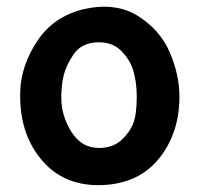

<svg xmlns="http://www.w3.org/2000/svg" viewBox="-20 -535 589 571"><path d="M270.7 15.7Q162.7 15 99 -65.2Q35.3 -145.3 40.3 -266.7Q43.7 -342.3 91.5 -414Q139.3 -485.7 228.3 -507.7Q323.7 -529 389.7 -487.8Q455.7 -446.7 484.7 -379.5Q513.7 -312.3 513.7 -246.7Q513 -134.7 449.5 -59.5Q386 15.7 270.7 15.7ZM273.7 -95Q315.3 -95 340.5 -118Q365.7 -141 376.2 -168Q386.7 -195 386.7 -248Q386.7 -288 377.2 -322.3Q367.7 -356.7 340 -384.2Q312.3 -411.7 265.7 -409Q221 -406 198.8 -373.3Q176.7 -340.7 169.5 -311.2Q162.3 -281.7 162.3 -244Q162.3 -191 192.2 -143.2Q222 -95.3 273.7 -95Z"/></svg>

Font: Vivano Light
Style: Regular
Weight: 300
Designer: Joe Prince, Josias Burgherr
Version: Version 2.064;September 19, 2022;FontCreator 14.0.0.2877 64-